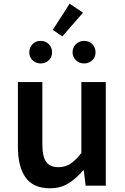

<svg xmlns="http://www.w3.org/2000/svg" viewBox="-20 -995 669 1029"><path d="M248 14Q158 14 117 -44Q76 -102 76 -207V-555H207V-223Q207 -156 227.5 -127.5Q248 -99 293 -99Q329 -99 357 -117Q385 -135 416 -175V-555H547V0H439L429 -82H426Q389 -39 347 -12.5Q305 14 248 14ZM198 -655Q172 -655 154.5 -672Q137 -689 137 -714Q137 -741 154.5 -758.5Q172 -776 198 -776Q224 -776 241.5 -758.5Q259 -741 259 -714Q259 -689 241.5 -672Q224 -655 198 -655ZM314 -800 263 -835 353 -975 425 -927ZM431 -655Q405 -655 387 -672Q369 -689 369 -714Q369 -741 387 -758.5Q405 -776 431 -776Q457 -776 474.5 -758.5Q492 -741 492 -714Q492 -689 474.5 -672Q457 -655 431 -655Z"/></svg>

Font: Noto Sans KR SemiBold
Style: Regular
Weight: 600
Designer: Ryoko NISHIZUKA  (kana, bopomofo & ideographs); Paul D. Hunt (Latin, Greek & Cyrillic); Sandoll Communications , Soo-you
Foundry: Adobe
Version: Version 2.004-H2;hotconv 1.0.118;makeotfexe 2.5.65603